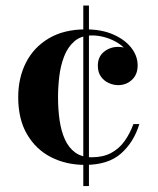

<svg xmlns="http://www.w3.org/2000/svg" viewBox="-20 -574 560 680"><path d="M281.5 10Q214.5 10 161 -17.2Q107.5 -44.5 76 -98Q44.5 -151.5 44.5 -230Q44.5 -298.5 72.2 -352.8Q100 -407 153.5 -438.5Q207 -470 284 -470Q339.5 -470 380.8 -452Q422 -434 444.8 -405Q467.5 -376 467.5 -342.5Q467.5 -310 447.2 -291.2Q427 -272.5 398.5 -272.5Q382 -272.5 365.5 -279.8Q349 -287 337.8 -302.2Q326.5 -317.5 326.5 -341.5Q326.5 -373 348.2 -390.5Q370 -408 398.5 -408Q425.5 -408 446 -391Q466.5 -374 466.5 -342.5H447.5Q447.5 -366 434.8 -385.8Q422 -405.5 401 -419.5Q380 -433.5 355 -441Q330 -448.5 306.5 -448.5Q267.5 -448.5 243.8 -428Q220 -407.5 207.2 -374.5Q194.5 -341.5 190 -303.5Q185.5 -265.5 185.5 -230Q185.5 -187 191 -148.5Q196.5 -110 209.8 -80.5Q223 -51 246.2 -34Q269.5 -17 305 -17Q344.5 -17 373 -32Q401.5 -47 420.8 -73.8Q440 -100.5 452.5 -134.5H473.5Q454 -70.5 408.5 -30.2Q363 10 281.5 10ZM275 85V-554.5H295V85Z"/></svg>

Font: Bodoni Moda 11pt SemiBold
Style: Regular
Weight: 600
Designer: Owen Earl
Foundry: indestructible type
Version: Version 2.004